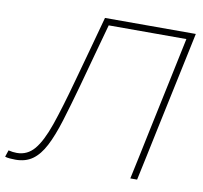

<svg xmlns="http://www.w3.org/2000/svg" viewBox="-116 -799 942 891"><g transform="rotate(10 355.5 -353.0)"><path d="M13 7Q1 7 -14 5.8Q-29 4.5 -36.5 1.5L-26 -30Q-16.5 -27.5 -5.8 -26.2Q5 -25 13.5 -25Q63 -25 96 -64.2Q129 -103.5 157.8 -186.5Q186.5 -269.5 222 -399.5L265 -555.5Q286.5 -633.5 308 -713H736Q723.5 -654.5 711.5 -597Q699.5 -539.5 685 -472L635.5 -238.5Q621.5 -173 610 -117Q598 -60.5 585 0H553Q566 -60.5 578 -117Q589.5 -173.5 603.5 -239L653 -473Q665 -529.5 675.5 -580Q686 -630 697 -682H331Q311 -610 291 -536.8Q271 -463.5 250 -386.5Q222 -285 199 -210.8Q176 -136.5 151 -88.2Q126 -40 93.2 -16.5Q60.5 7 13 7Z"/></g></svg>

Font: Heraclito Thin
Style: Italic
Weight: 100
Italic angle: -12°
Designer: Kostas Bartsokas (font) & Cristiano Sobral (main changes)
Foundry: Kostas Bartsokas (font) & Cristiano Sobral (main changes)
Version: Version 1.00;July 8, 2020;FontCreator 13.0.0.2655 64-bit